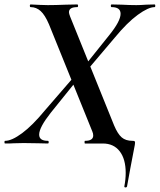

<svg xmlns="http://www.w3.org/2000/svg" viewBox="-42 -645 718 863"><path d="M-19 -12Q11 -12 57.5 -46.5Q104 -81 160 -149L301 -312L315 -298L186 -138Q134 -72 134 -40Q134 -12 173 -12Q177 -12 177 -6Q177 0 173 0Q145 0 131 -1L64 -2L20 -1Q8 0 -19 0Q-22 0 -22 -6Q-22 -12 -19 -12ZM320 -326 449 -487Q500 -550 500 -583Q500 -613 460 -613Q456 -613 456 -619Q456 -625 460 -625L505 -624Q541 -622 571 -622Q589 -622 615 -624L653 -625Q656 -625 656 -619Q656 -613 653 -613Q625 -613 577.5 -578.5Q530 -544 474 -476L335 -312ZM340 -12Q377 -12 377 -36Q377 -45 373 -54L178 -536Q160 -578 140.5 -595.5Q121 -613 96 -613Q92 -613 92 -619Q92 -625 96 -625Q109 -625 137 -623L173 -622Q207 -622 255 -624L305 -625Q309 -625 309 -619Q309 -613 305 -613Q268 -613 268 -590Q268 -584 273 -571L471 -81Q487 -43 505 -27.5Q523 -12 553 -12Q560 -12 562.5 -10.5Q565 -9 565 -4L564 6Q542 119 529 193Q527 198 521.5 197.5Q516 197 517 192Q523 161 523 132Q523 70 496 35Q469 0 420 0H340Q338 0 338 -6Q338 -12 340 -12Z"/></svg>

Font: Cormorant Infant
Style: Bold Italic
Weight: 700
Italic angle: -10°
Designer: Christian Thalmann (Catharsis Fonts)
Foundry: Catharsis Fonts
Version: Version 4.000